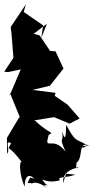

<svg xmlns="http://www.w3.org/2000/svg" viewBox="-42 -874 446 916"><path d="M259 0C256 -53 294 -64 334 -78C299 -45 353 -142 292 -86C376 -92 314 -206 384 -180C312 -178 365 -156 370 -184C314 -215 319 -196 274 -278C271 -263 276 -176 254 -248C265 -186 235 -232 271 -150C210 -232 167 -147 190 -230C217 -248 205 -225 123 -300L216 -315L290 -284L338 -309L280 -375L219 -417L223 -431L113 -445L196 -465L261 -547L223 -629L197 -631L147 -705L119 -713L182 -761L155 -693L164 -753L71 -817L82 -854L9 -745L13 -713L22 -598L-22 -532L-4 -530L57 -543L3 -416L6 -429L53 -314L49 -313L-9 -216L-8 -140C9 -161 -23 -208 11 -191C-9 -145 -9 -199 65 -96C48 -124 49 -36 76 16C75 -40 102 -45 121 -21C62 23 176 -10 102 -27C70 33 112 -35 180 22C147 -10 207 27 174 2C140 -43 167 8 244 -14C228 -34 274 -23 317 -41L273 -45Z"/></svg>

Font: Hussar Lance
Style: Regular
Weight: 700
Foundry: Cannot Into Space Fonts, PlusOne Fonts
Version: Version 2.27